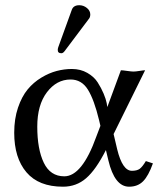

<svg xmlns="http://www.w3.org/2000/svg" viewBox="-20 -702 607 732"><path d="M282.2 -682.1Q298.3 -682.1 311.3 -671.6Q324.2 -661.1 324.2 -647Q324.2 -635.7 317.9 -628.9L226.1 -506.8Q220.2 -499 213.9 -499Q199.7 -499 200.2 -512.2Q200.2 -516.1 202.1 -522L253.9 -665Q260.3 -682.1 282.2 -682.1ZM413.1 -190.9 426.8 -132.8Q446.8 -50.8 482.9 -50.8Q502 -50.8 512.5 -58.3Q522.9 -65.9 536.1 -87.9L563 -79.1Q545.9 -31.2 525.4 -10.7Q504.9 9.8 472.2 9.8Q417 9.8 393.1 -90.8L383.8 -129.9Q345.7 -54.7 308.3 -22.5Q271 9.8 220.2 9.8Q127.4 9.8 80.8 -45.2Q34.2 -100.1 34.2 -195.8Q34.2 -249 48.6 -291.5Q63 -334 85.4 -361.1Q107.9 -388.2 137.5 -406Q167 -423.8 196 -431.4Q225.1 -439 253.9 -439Q287.1 -439 313 -424.1Q338.9 -409.2 352.5 -387.7Q366.2 -366.2 375 -345.2Q383.8 -324.2 386.7 -309.1L389.2 -293.9L440.9 -434.1Q447.8 -434.1 464.8 -431.6Q481.9 -429.2 488.8 -429.2Q496.6 -429.2 511.7 -431.6Q526.9 -434.1 533.2 -434.1ZM362.8 -222.2 357.9 -243.2Q338.9 -322.3 314.9 -360.6Q291 -398.9 249 -398.9Q195.8 -398.9 158.9 -350.3Q122.1 -301.8 122.1 -219.2Q122.1 -133.3 147 -81.5Q171.9 -29.8 225.1 -29.8Q293 -29.8 347.2 -181.2Z"/></svg>

Font: Biolilbert
Style: Regular
Weight: 400
Designer: Philipp H. Poll
Foundry: Philipp H. Poll
Version: Version 1.1.0